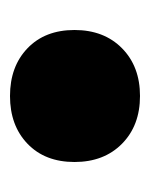

<svg xmlns="http://www.w3.org/2000/svg" viewBox="22 -481 300 384"><g transform="rotate(-90 172.0 -289.0)"><path d="M40 -290Q40 -349 76.5 -384Q113 -419 172 -419Q231 -419 267.5 -384Q304 -349 304 -290Q304 -231 267.5 -195Q231 -159 172 -159Q113 -159 76.5 -195Q40 -231 40 -290Z"/></g></svg>

Font: CMG Sans Black
Style: Regular
Weight: 900
Designer: Julieta Ulanovsky
Foundry: Julieta Ulanovsky
Version: Version 7.200